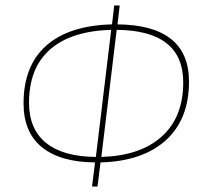

<svg xmlns="http://www.w3.org/2000/svg" viewBox="-20 -672 749 701"><path d="M347 -79 336 9H316L327 -79Q200 -80 133 -134.5Q66 -189 66 -295Q66 -432 149 -505.5Q232 -579 389 -583L397 -652H417L409 -583Q538 -582 604 -530Q670 -478 670 -374Q670 -236 585 -159.5Q500 -83 347 -79ZM649 -371Q649 -561 406 -563L362 -198L350 -99Q492 -103 570.5 -173.5Q649 -244 649 -371ZM330 -99 342 -198 386 -563Q240 -559 163 -491.5Q86 -424 86 -297Q86 -200 148.5 -150Q211 -100 330 -99Z"/></svg>

Font: Luna Sans Thin
Style: Italic
Weight: 250
Italic angle: -7°
Designer: Juan Pablo del Peral
Foundry: Huerta Tipografica
Version: Version 2.001; ttfautohint (v1.5)